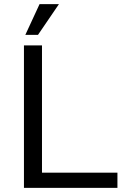

<svg xmlns="http://www.w3.org/2000/svg" viewBox="-20 -910 621 930"><path d="M96 0V-690H183.4V-73.8H548.8V0ZM102.7 -741.1 171.6 -890H265.5L164 -741.1Z"/></svg>

Font: Mozilla Text ExtraLight
Style: Regular
Weight: 200
Designer: Studio DRAMA
Foundry: Studio DRAMA
Version: Version 1.000